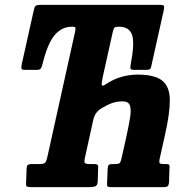

<svg xmlns="http://www.w3.org/2000/svg" viewBox="-20 -770 775 790"><path d="M87.5 -20.5 89.5 -77.5Q90.5 -89.5 95.5 -92.2Q100.5 -95 111.5 -95H141Q159 -95 164.5 -99.5Q170 -104 174.5 -122.5L288.5 -637.5Q291.5 -652 290.2 -656Q289 -660 279 -660H275Q234.5 -660 205 -625.8Q175.5 -591.5 154 -503Q151 -491.5 147 -487Q143 -482.5 130 -482.5H81Q68.5 -482.5 68 -489.8Q67.5 -497 70 -508L118 -723.5Q121.5 -741 126.2 -745.5Q131 -750 148 -750H638Q652.5 -750 654.5 -745.8Q656.5 -741.5 653.5 -726.5L602.5 -498Q600.5 -487 596 -484.8Q591.5 -482.5 580 -482.5H532Q518 -482.5 516.8 -488.2Q515.5 -494 518 -506Q535 -595 523 -627.5Q511 -660 470 -660H468Q454.5 -660 450.8 -656Q447 -652 444 -638.5L403.5 -456.5Q397 -428 398.8 -420.5Q400.5 -413 418 -425Q447.5 -444.5 480 -453.8Q512.5 -463 546 -463Q617.5 -463 648 -437.8Q678.5 -412.5 678.8 -358.5Q679 -304.5 659.5 -218L636.5 -114.5Q634 -102.5 637.2 -98.8Q640.5 -95 651.5 -95H664.5Q675.5 -95 677 -90Q678.5 -85 677 -72L675.5 -19Q674 -7 669.2 -3.5Q664.5 0 653.5 0H437Q427 0 423.2 -2.5Q419.5 -5 420.5 -16L423 -76Q424 -88 427.8 -91.5Q431.5 -95 443 -95H455Q468 -95 472.2 -99Q476.5 -103 479.5 -116.5L499.5 -205.5Q509.5 -251.5 515 -284.5Q520.5 -317.5 514.8 -335.2Q509 -353 484.5 -353Q462 -353 442.2 -346.2Q422.5 -339.5 397.5 -324.5Q384.5 -316.5 376 -305.2Q367.5 -294 363 -273.5L330 -123.5Q325.5 -104.5 328.8 -99.8Q332 -95 350.5 -95H365Q380 -95 382.5 -90.5Q385 -86 383.5 -70.5L382 -21Q380.5 -6 371.2 -3Q362 0 348.5 0H108.5Q93.5 0 89.8 -3.2Q86 -6.5 87.5 -20.5Z"/></svg>

Font: Besley* Condensed
Style: Bold Italic
Weight: 700
Width: 3
Italic angle: -13°
Designer: Owen Earl
Foundry: indestructible type*
Version: Version 3.000; ttfautohint (v1.8.3)